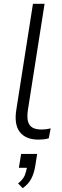

<svg xmlns="http://www.w3.org/2000/svg" viewBox="-20 -725 325 1008"><path d="M182 8Q115 8 84 -32Q53 -72 66 -151L153 -705H214L127 -151Q121 -113 126.5 -89.5Q132 -66 150 -55.5Q168 -45 198 -45Q210 -45 222 -46.5Q234 -48 246 -51L236 1Q224 5 209.5 6.5Q195 8 182 8ZM99 263 75 238Q102 216 110 195.5Q118 175 123 148L139 156H79L91 83H175L165 147Q159 185 144 213.5Q129 242 99 263Z"/></svg>

Font: Nunito Sans 12pt Light
Style: Italic
Weight: 300
Italic angle: -9°
Designer: Vernon Adams
Foundry: Vernon Adams
Version: Version 3.101;gftools[0.9.27]